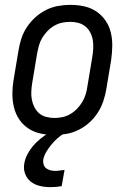

<svg xmlns="http://www.w3.org/2000/svg" viewBox="-20 -548 540 791"><path d="M203 8Q174 8 146.5 2Q119 -4 96.5 -19Q74 -34 59 -56.5Q44 -79 37.5 -106Q31 -133 31 -161.5Q31 -190 36 -219L56 -339Q60 -364 68 -389Q76 -414 91 -436.5Q106 -459 126 -477Q146 -495 170 -507Q194 -519 219.5 -523.5Q245 -528 270 -528Q299 -528 326.5 -522Q354 -516 376.5 -501Q399 -486 414.5 -463.5Q430 -441 436.5 -414Q443 -387 442.5 -358.5Q442 -330 438 -301L418 -181Q414 -156 405.5 -131Q397 -106 382.5 -83.5Q368 -61 348 -43Q328 -25 304 -13Q280 -1 254 3.5Q228 8 203 8ZM204 -62Q221 -62 237.5 -65.5Q254 -69 269.5 -78Q285 -87 297.5 -100Q310 -113 319 -128Q328 -143 333 -159.5Q338 -176 340 -192L360 -312Q363 -330 364 -347.5Q365 -365 362.5 -381.5Q360 -398 352.5 -413Q345 -428 332.5 -438.5Q320 -449 303.5 -453.5Q287 -458 270 -458Q253 -458 236 -454.5Q219 -451 203.5 -442Q188 -433 175.5 -420Q163 -407 154 -392Q145 -377 140.5 -360.5Q136 -344 133 -328L113 -208Q110 -190 109 -172.5Q108 -155 111 -138.5Q114 -122 121.5 -107Q129 -92 141 -81.5Q153 -71 170 -66.5Q187 -62 204 -62ZM187 223Q165 223 144 218Q123 213 107 200.5Q91 188 83.5 168Q76 148 80 126Q83 107 92.5 88.5Q102 70 115.5 54Q129 38 145.5 24.5Q162 11 180 0L194 -8H248L247 0Q231 9 217 21.5Q203 34 191.5 48Q180 62 170.5 78Q161 94 158 111Q157 121 160 130.5Q163 140 170.5 145.5Q178 151 187.5 153.5Q197 156 208 156Q217 156 226 154.5Q235 153 246 152L234 219Q222 221 210.5 222Q199 223 187 223Z"/></svg>

Font: Iosevka Algr
Style: Italic
Weight: 400
Italic angle: -9°
Monospace: yes
Designer: Belleve Invis
Foundry: Belleve Invis
Version: Version 26.0.2; ttfautohint (v1.8.3)